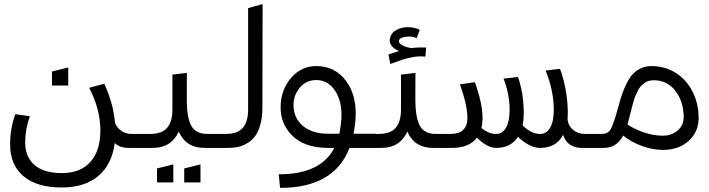

<svg xmlns="http://www.w3.org/2000/svg" viewBox="-20 -728 3488 945"><path d="M55.2 -166 127 -155.8Q104 -92.3 104 -26.9Q104 45.9 150.9 85Q197.8 124 284.2 124Q375.5 124 424.8 69.1Q474.1 14.2 474.1 -86.9Q474.1 -189.5 418.9 -295.9L493.2 -315.9Q537.1 -221.2 545.9 -125Q554.2 -100.1 576.4 -84.5Q598.6 -68.8 627 -68.8H705.1V0H613.8Q568.8 0 544.9 -23.9Q530.8 82 463.6 138.4Q396.5 194.8 283.2 194.8Q161.6 194.8 95.7 139.4Q29.8 84 29.8 -19Q29.8 -95.2 55.2 -166ZM235.8 -307.1V-376L315.9 -396V-307.1Z M828.6 -360.8 899.9 -369.1Q899.9 -349.1 899.4 -310.5Q899.4 -268.1 899.4 -231.2Q899.4 -194.3 904.3 -164.3Q909.2 -134.3 919.4 -113Q929.7 -91.8 949.7 -80.3Q969.7 -68.8 1000 -68.8H1077.6V0H986.8Q895 0 859.9 -80.1Q822.8 0 731.9 0H640.6V-68.8H718.8Q776.9 -68.8 802.7 -99.1Q828.6 -129.4 828.6 -188ZM752.9 169.9V101.1L833 81.1V169.9ZM886.7 169.9V101.1L966.8 81.1V169.9Z M1201.2 -688 1272.5 -708 1271.5 -196.8Q1271.5 -149.9 1261.2 -114Q1251 -78.1 1234.9 -56.9Q1218.8 -35.6 1196 -22.5Q1173.3 -9.3 1151.4 -4.6Q1129.4 0 1104.5 0H1013.2V-68.8H1091.3Q1149.4 -68.8 1175.3 -99.1Q1201.2 -129.4 1201.2 -188Z M1358.4 196.8 1352.1 129.9Q1559.1 129.9 1625.5 0H1594.2Q1465.3 0 1402.8 -77.6Q1356 -136.2 1361.8 -217.8Q1367.2 -293 1413.6 -345.7Q1463.4 -402.8 1537.1 -402.8Q1629.9 -402.8 1684.3 -328.1Q1738.8 -253.4 1729.5 -136.2Q1727.1 -106 1720.2 -69.8H1830.1V0H1700.2Q1624.5 196.8 1358.4 196.8ZM1537.1 -334Q1481.9 -334 1449.2 -288.6Q1418.9 -246.1 1425.8 -192.9Q1433.1 -132.3 1483.9 -98.6Q1527.8 -69.8 1595.2 -69.8H1650.4Q1656.7 -100.1 1660.2 -142.1Q1665 -226.1 1630.1 -280Q1595.2 -334 1537.1 -334Z M1953.6 -360.8 2024.9 -369.1Q2024.9 -349.1 2024.4 -310.5Q2024.4 -268.1 2024.4 -231.2Q2024.4 -194.3 2029.3 -164.3Q2034.2 -134.3 2044.4 -113Q2054.7 -91.8 2074.7 -80.3Q2094.7 -68.8 2125 -68.8H2202.6V0H2111.8Q2020 0 1984.9 -80.1Q1947.8 0 1856.9 0H1765.6V-68.8H1843.8Q1901.9 -68.8 1927.7 -99.1Q1953.6 -129.4 1953.6 -188ZM1900.9 -413.1 1892.1 -460Q1934.6 -474.6 1943.8 -477.1Q1921.4 -485.8 1909.4 -500.2Q1897.5 -514.6 1898.2 -530Q1898.9 -545.4 1907.5 -559.3Q1916 -573.2 1936 -583Q1956.1 -592.8 1981.9 -594.2Q1998.5 -595.2 2017.1 -591.3Q2035.6 -587.4 2045.9 -581.1L2030.8 -540Q2014.6 -549.8 1983.9 -547.9Q1948.2 -544.9 1943.8 -528.8Q1939.9 -514.2 1965.8 -502Q1981.4 -495.1 2003.9 -491.2Q2037.1 -495.6 2077.6 -494.1L2073.7 -449.2Q2047.9 -452.6 2017.1 -447.8Q1986.3 -442.9 1963.4 -435.3Q1940.4 -427.7 1900.9 -413.1Z M2138.2 -68.8H2192.4Q2218.3 -68.8 2235.6 -74.2Q2252.9 -79.6 2265.6 -95.5Q2278.3 -111.3 2280.3 -137.9Q2282.2 -164.6 2273.7 -208.7Q2265.1 -252.9 2243.7 -313L2317.4 -323.2Q2369.1 -180.2 2349.6 -98.1Q2384.8 -68.8 2421.4 -68.8Q2453.6 -68.8 2470.9 -99.9Q2488.3 -130.9 2488.3 -188Q2488.3 -264.6 2458.5 -340.8L2529.3 -349.1Q2554.7 -276.9 2557.6 -190.9Q2559.1 -143.6 2552.2 -110.8Q2594.2 -68.8 2638.2 -68.8Q2670.4 -68.8 2688 -99.9Q2705.6 -130.9 2705.6 -188Q2705.6 -281.2 2665.5 -380.9L2736.3 -389.2Q2770 -297.9 2774.4 -190.9Q2775.4 -171.4 2773.4 -139.2Q2776.9 -108.4 2801 -88.6Q2825.2 -68.8 2857.4 -68.8H2935.5V0H2844.2Q2772.9 0 2751.5 -64Q2717.8 0 2638.2 0Q2587.9 0 2529.3 -54.2Q2494.1 0 2421.4 0Q2378.9 0 2327.6 -49.8V-50.8Q2290.5 0 2203.6 0H2138.2Z M3242.2 9.8Q3192.9 9.8 3138.9 -9.8Q3085 -29.3 3047.4 -61Q3015.1 0 2952.1 0H2871.1V-68.8H2941.4Q2972.7 -68.8 2986.3 -93Q3000 -117.2 3021.5 -195.8Q3031.7 -234.9 3041 -262.2Q3050.3 -289.6 3064.5 -317.9Q3078.6 -346.2 3094.7 -363.5Q3110.8 -380.9 3134 -391.8Q3157.2 -402.8 3185.5 -402.8Q3250.5 -402.8 3303 -371.1Q3355.5 -339.4 3386.2 -281.7Q3417 -224.1 3418.5 -151.9Q3419.9 -80.6 3370.6 -35.4Q3321.3 9.8 3242.2 9.8ZM3241.2 -60.1Q3286.1 -60.1 3315.4 -85.7Q3344.7 -111.3 3345.2 -151.9Q3343.8 -231.4 3303 -282.2Q3262.2 -333 3199.2 -333Q3185.1 -333 3173.1 -329.8Q3161.1 -326.7 3151.6 -319.1Q3142.1 -311.5 3134.5 -304.2Q3127 -296.9 3120.1 -283Q3113.3 -269 3108.9 -259.5Q3104.5 -250 3099.1 -231.9Q3093.8 -213.9 3091.1 -203.4Q3088.4 -192.9 3083.5 -172.9Q3070.3 -122.1 3068.4 -115.2Q3105.5 -90.3 3152.1 -75.2Q3198.7 -60.1 3241.2 -60.1Z"/></svg>

Font: LT Superior
Style: Regular
Weight: 400
Designer: Daniel Lyons
Foundry: LyonsType
Version: Version 1.000